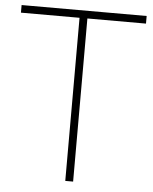

<svg xmlns="http://www.w3.org/2000/svg" viewBox="-53 -784 662 829"><g transform="rotate(5 278.0 -370.0)"><path d="M261 0V-707H7V-740H549V-707H295V0Z"/></g></svg>

Font: Encode Sans SC Thin
Style: Regular
Weight: 250
Designer: Multiple Designers
Foundry: Impallari Type
Version: Version 3.002